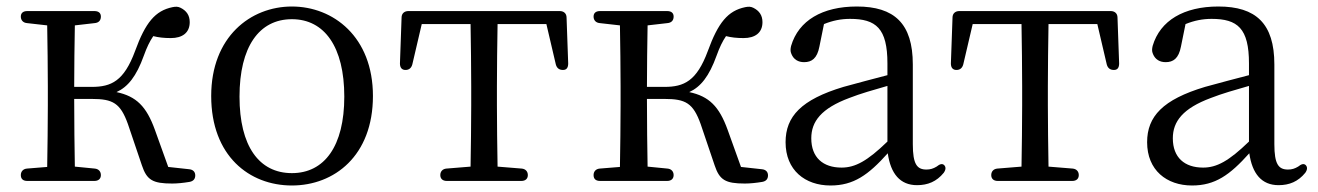

<svg xmlns="http://www.w3.org/2000/svg" viewBox="-20 -552 4049 590"><path d="M44 -14C44 -2 51 4 64 4H270C283 4 290 -3 290 -14C290 -25 283 -33 271 -34L210 -40C209 -94 208 -175 208 -248H262C327 -248 350 -235 373 -171L416 -44C431 1 449 12 509 12C525 12 544 10 562 7C574 5 580 -2 580 -13C580 -24 573 -31 561 -32L497 -39L456 -153C430 -225 399 -256 338 -269C373 -285 399 -317 422 -381C431 -406 440 -425 451 -441C467 -437 483 -435 505 -435C540 -435 563 -451 563 -484C563 -505 553 -519 535 -528C527 -532 520 -532 510 -530C457 -519 427 -483 395 -395C361 -303 322 -285 262 -285H208C208 -343 209 -420 210 -474L271 -481C283 -482 290 -489 290 -501C290 -512 283 -518 270 -518H64C51 -518 44 -512 44 -501C44 -490 51 -482 63 -481L125 -474C126 -418 127 -339 127 -287V-228C127 -175 126 -95 125 -39L63 -34C51 -33 44 -25 44 -14Z M877 18C1007 18 1126 -73 1126 -257C1126 -439 1004 -532 877 -532C750 -532 629 -439 629 -257C629 -73 746 18 877 18ZM716 -255C716 -408 776 -493 877 -493C977 -493 1038 -408 1038 -255C1038 -103 977 -20 877 -20C776 -20 716 -103 716 -255Z M1214 -498 1209 -357C1209 -344 1215 -337 1226 -337C1237 -337 1244 -343 1247 -354L1276 -478H1426C1427 -422 1428 -340 1428 -287V-228C1428 -175 1427 -96 1426 -40L1352 -34C1340 -33 1333 -25 1333 -14C1333 -3 1340 4 1353 4H1582C1595 4 1602 -3 1602 -14C1602 -25 1595 -33 1583 -34L1509 -40C1508 -96 1507 -175 1507 -228V-287C1507 -340 1508 -422 1509 -478H1659L1688 -354C1691 -343 1698 -337 1710 -337C1721 -337 1726 -344 1726 -357L1721 -498C1721 -511 1712 -518 1700 -518H1235C1223 -518 1214 -511 1214 -498Z M1804 -14C1804 -2 1811 4 1824 4H2030C2043 4 2050 -3 2050 -14C2050 -25 2043 -33 2031 -34L1970 -40C1969 -94 1968 -175 1968 -248H2022C2087 -248 2110 -235 2133 -171L2176 -44C2191 1 2209 12 2269 12C2285 12 2304 10 2322 7C2334 5 2340 -2 2340 -13C2340 -24 2333 -31 2321 -32L2257 -39L2216 -153C2190 -225 2159 -256 2098 -269C2133 -285 2159 -317 2182 -381C2191 -406 2200 -425 2211 -441C2227 -437 2243 -435 2265 -435C2300 -435 2323 -451 2323 -484C2323 -505 2313 -519 2295 -528C2287 -532 2280 -532 2270 -530C2217 -519 2187 -483 2155 -395C2121 -303 2082 -285 2022 -285H1968C1968 -343 1969 -420 1970 -474L2031 -481C2043 -482 2050 -489 2050 -501C2050 -512 2043 -518 2030 -518H1824C1811 -518 1804 -512 1804 -501C1804 -490 1811 -482 1823 -481L1885 -474C1886 -418 1887 -339 1887 -287V-228C1887 -175 1886 -95 1885 -39L1823 -34C1811 -33 1804 -25 1804 -14Z M2532 18C2603 18 2648 -14 2708 -81C2717 -18 2746 17 2798 17C2831 17 2858 6 2880 -21C2887 -31 2887 -39 2881 -45C2875 -50 2868 -48 2858 -40C2848 -34 2839 -31 2827 -31C2798 -31 2785 -47 2785 -109V-354C2785 -480 2728 -532 2613 -532C2507 -532 2434 -489 2411 -411C2409 -402 2408 -395 2412 -386C2419 -369 2433 -361 2451 -361C2474 -361 2491 -372 2498 -409L2512 -478C2539 -489 2565 -494 2592 -494C2672 -494 2707 -465 2707 -357V-321C2664 -310 2616 -297 2572 -285C2442 -246 2394 -194 2394 -115C2394 -29 2454 18 2532 18ZM2473 -127C2473 -179 2504 -219 2590 -251C2623 -264 2665 -276 2707 -288V-117C2645 -57 2608 -37 2566 -37C2509 -37 2473 -68 2473 -127Z M2907 -498 2902 -357C2902 -344 2908 -337 2919 -337C2930 -337 2937 -343 2940 -354L2969 -478H3119C3120 -422 3121 -340 3121 -287V-228C3121 -175 3120 -96 3119 -40L3045 -34C3033 -33 3026 -25 3026 -14C3026 -3 3033 4 3046 4H3275C3288 4 3295 -3 3295 -14C3295 -25 3288 -33 3276 -34L3202 -40C3201 -96 3200 -175 3200 -228V-287C3200 -340 3201 -422 3202 -478H3352L3381 -354C3384 -343 3391 -337 3403 -337C3414 -337 3419 -344 3419 -357L3414 -498C3414 -511 3405 -518 3393 -518H2928C2916 -518 2907 -511 2907 -498Z M3643 18C3714 18 3759 -14 3819 -81C3828 -18 3857 17 3909 17C3942 17 3969 6 3991 -21C3998 -31 3998 -39 3992 -45C3986 -50 3979 -48 3969 -40C3959 -34 3950 -31 3938 -31C3909 -31 3896 -47 3896 -109V-354C3896 -480 3839 -532 3724 -532C3618 -532 3545 -489 3522 -411C3520 -402 3519 -395 3523 -386C3530 -369 3544 -361 3562 -361C3585 -361 3602 -372 3609 -409L3623 -478C3650 -489 3676 -494 3703 -494C3783 -494 3818 -465 3818 -357V-321C3775 -310 3727 -297 3683 -285C3553 -246 3505 -194 3505 -115C3505 -29 3565 18 3643 18ZM3584 -127C3584 -179 3615 -219 3701 -251C3734 -264 3776 -276 3818 -288V-117C3756 -57 3719 -37 3677 -37C3620 -37 3584 -68 3584 -127Z"/></svg>

Font: 寒蝉锦书宋
Style: Regular
Weight: 400
Designer: 寒蝉锦书宋{Warren} 思源宋体{Ryoko NISHIZUKA 西塚涼子 (kana & ideographs); Frank Grießhammer (Latin, Greek & Cyrillic); Wenlong ZHANG 
Foundry: Adobe & ChillType
Version: Version 2.000;Glyphs 3.1.1 (3135)